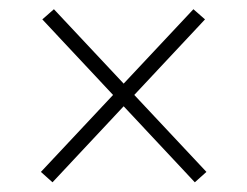

<svg xmlns="http://www.w3.org/2000/svg" viewBox="-20 -514 523 406"><path d="M416.5 -150.5 392 -128.5 69.5 -473 94 -494.5ZM66.5 -150.5 389 -494.5 413.5 -473 91 -128.5Z"/></svg>

Font: Anek Telugu Medium ExtraLight
Style: Regular
Weight: 250
Version: Version 1.003